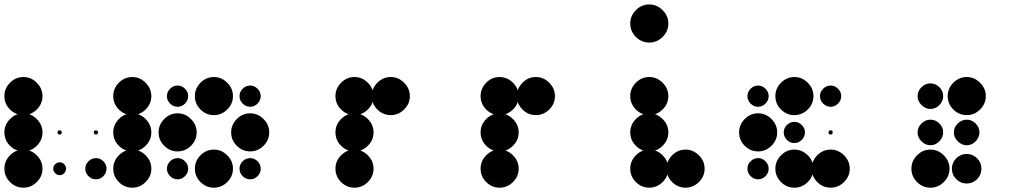

<svg xmlns="http://www.w3.org/2000/svg" viewBox="-66 -858 4752 882"><path d="M541.7 -170.8Q576.7 -170.8 602.9 -144.6Q629.2 -118.3 629.2 -83.3Q629.2 -47.5 602.9 -21.7Q576.7 4.2 541.7 4.2Q505.8 4.2 480 -21.7Q454.2 -47.5 454.2 -83.3Q454.2 -118.3 480 -144.6Q505.8 -170.8 541.7 -170.8ZM375 -131.7Q394.2 -131.7 408.8 -117.1Q423.3 -102.5 423.3 -83.3Q423.3 -63.3 408.8 -48.8Q394.2 -34.2 375 -34.2Q355 -34.2 340.4 -48.8Q325.8 -63.3 325.8 -83.3Q325.8 -102.5 340.4 -117.1Q355 -131.7 375 -131.7ZM187.5 -103.8Q196.7 -112.5 208.3 -112.5Q220 -112.5 228.8 -103.8Q237.5 -95 237.5 -83.3Q237.5 -71.7 228.8 -62.5Q220 -53.3 208.3 -53.3Q196.7 -53.3 187.5 -62.5Q178.3 -71.7 178.3 -83.3Q178.3 -95 187.5 -103.8ZM41.7 -170.8Q76.7 -170.8 102.9 -144.6Q129.2 -118.3 129.2 -83.3Q129.2 -47.5 102.9 -21.7Q76.7 4.2 41.7 4.2Q5.8 4.2 -20 -21.7Q-45.8 -47.5 -45.8 -83.3Q-45.8 -118.3 -20 -144.6Q5.8 -170.8 41.7 -170.8ZM541.7 -337.5Q576.7 -337.5 602.9 -311.2Q629.2 -285 629.2 -250Q629.2 -214.2 602.9 -188.3Q576.7 -162.5 541.7 -162.5Q505.8 -162.5 480 -188.3Q454.2 -214.2 454.2 -250Q454.2 -285 480 -311.2Q505.8 -337.5 541.7 -337.5ZM375 -259.2Q384.2 -259.2 384.2 -250Q384.2 -240 375 -240Q365 -240 365 -250Q365 -259.2 375 -259.2ZM208.3 -259.2Q217.5 -259.2 217.5 -250Q217.5 -240 208.3 -240Q198.3 -240 198.3 -250Q198.3 -259.2 208.3 -259.2ZM41.7 -337.5Q76.7 -337.5 102.9 -311.2Q129.2 -285 129.2 -250Q129.2 -214.2 102.9 -188.3Q76.7 -162.5 41.7 -162.5Q5.8 -162.5 -20 -188.3Q-45.8 -214.2 -45.8 -250Q-45.8 -285 -20 -311.2Q5.8 -337.5 41.7 -337.5ZM541.7 -504.2Q576.7 -504.2 602.9 -477.9Q629.2 -451.7 629.2 -416.7Q629.2 -380.8 602.9 -355Q576.7 -329.2 541.7 -329.2Q505.8 -329.2 480 -355Q454.2 -380.8 454.2 -416.7Q454.2 -451.7 480 -477.9Q505.8 -504.2 541.7 -504.2ZM41.7 -504.2Q76.7 -504.2 102.9 -477.9Q129.2 -451.7 129.2 -416.7Q129.2 -380.8 102.9 -355Q76.7 -329.2 41.7 -329.2Q5.8 -329.2 -20 -355Q-45.8 -380.8 -45.8 -416.7Q-45.8 -451.7 -20 -477.9Q5.8 -504.2 41.7 -504.2Z M1083.3 -131.7Q1102.5 -131.7 1117.1 -117.1Q1131.7 -102.5 1131.7 -83.3Q1131.7 -63.3 1117.1 -48.8Q1102.5 -34.2 1083.3 -34.2Q1063.3 -34.2 1048.8 -48.8Q1034.2 -63.3 1034.2 -83.3Q1034.2 -102.5 1048.8 -117.1Q1063.3 -131.7 1083.3 -131.7ZM916.7 -170.8Q951.7 -170.8 977.9 -144.6Q1004.2 -118.3 1004.2 -83.3Q1004.2 -47.5 977.9 -21.7Q951.7 4.2 916.7 4.2Q880.8 4.2 855 -21.7Q829.2 -47.5 829.2 -83.3Q829.2 -118.3 855 -144.6Q880.8 -170.8 916.7 -170.8ZM750 -131.7Q769.2 -131.7 783.8 -117.1Q798.3 -102.5 798.3 -83.3Q798.3 -63.3 783.8 -48.8Q769.2 -34.2 750 -34.2Q730 -34.2 715.4 -48.8Q700.8 -63.3 700.8 -83.3Q700.8 -102.5 715.4 -117.1Q730 -131.7 750 -131.7ZM1083.3 -337.5Q1118.3 -337.5 1144.6 -311.2Q1170.8 -285 1170.8 -250Q1170.8 -214.2 1144.6 -188.3Q1118.3 -162.5 1083.3 -162.5Q1047.5 -162.5 1021.7 -188.3Q995.8 -214.2 995.8 -250Q995.8 -285 1021.7 -311.2Q1047.5 -337.5 1083.3 -337.5ZM750 -337.5Q785 -337.5 811.3 -311.2Q837.5 -285 837.5 -250Q837.5 -214.2 811.3 -188.3Q785 -162.5 750 -162.5Q714.2 -162.5 688.3 -188.3Q662.5 -214.2 662.5 -250Q662.5 -285 688.3 -311.2Q714.2 -337.5 750 -337.5ZM1083.3 -465Q1102.5 -465 1117.1 -450.4Q1131.7 -435.8 1131.7 -416.7Q1131.7 -396.7 1117.1 -382.1Q1102.5 -367.5 1083.3 -367.5Q1063.3 -367.5 1048.8 -382.1Q1034.2 -396.7 1034.2 -416.7Q1034.2 -435.8 1048.8 -450.4Q1063.3 -465 1083.3 -465ZM916.7 -504.2Q951.7 -504.2 977.9 -477.9Q1004.2 -451.7 1004.2 -416.7Q1004.2 -380.8 977.9 -355Q951.7 -329.2 916.7 -329.2Q880.8 -329.2 855 -355Q829.2 -380.8 829.2 -416.7Q829.2 -451.7 855 -477.9Q880.8 -504.2 916.7 -504.2ZM750 -465Q769.2 -465 783.8 -450.4Q798.3 -435.8 798.3 -416.7Q798.3 -396.7 783.8 -382.1Q769.2 -367.5 750 -367.5Q730 -367.5 715.4 -382.1Q700.8 -396.7 700.8 -416.7Q700.8 -435.8 715.4 -450.4Q730 -465 750 -465Z M1729.2 -504.2Q1764.2 -504.2 1790.4 -477.9Q1816.7 -451.7 1816.7 -416.7Q1816.7 -380.8 1790.4 -355Q1764.2 -329.2 1729.2 -329.2Q1693.3 -329.2 1667.5 -355Q1641.7 -380.8 1641.7 -416.7Q1641.7 -451.7 1667.5 -477.9Q1693.3 -504.2 1729.2 -504.2ZM1521.2 -457.5Q1539.2 -475 1562.5 -475Q1585.8 -475 1603.3 -457.5Q1620.8 -440 1620.8 -416.7Q1620.8 -393.3 1603.3 -375.4Q1585.8 -357.5 1562.5 -357.5Q1539.2 -357.5 1521.2 -375.4Q1503.3 -393.3 1503.3 -416.7Q1503.3 -440 1521.2 -457.5ZM1562.5 -170.8Q1597.5 -170.8 1623.8 -144.6Q1650 -118.3 1650 -83.3Q1650 -47.5 1623.8 -21.7Q1597.5 4.2 1562.5 4.2Q1526.7 4.2 1500.8 -21.7Q1475 -47.5 1475 -83.3Q1475 -118.3 1500.8 -144.6Q1526.7 -170.8 1562.5 -170.8ZM1562.5 -337.5Q1597.5 -337.5 1623.8 -311.2Q1650 -285 1650 -250Q1650 -214.2 1623.8 -188.3Q1597.5 -162.5 1562.5 -162.5Q1526.7 -162.5 1500.8 -188.3Q1475 -214.2 1475 -250Q1475 -285 1500.8 -311.2Q1526.7 -337.5 1562.5 -337.5ZM1562.5 -504.2Q1597.5 -504.2 1623.8 -477.9Q1650 -451.7 1650 -416.7Q1650 -380.8 1623.8 -355Q1597.5 -329.2 1562.5 -329.2Q1526.7 -329.2 1500.8 -355Q1475 -380.8 1475 -416.7Q1475 -451.7 1500.8 -477.9Q1526.7 -504.2 1562.5 -504.2Z M2395.8 -504.2Q2430.8 -504.2 2457.1 -477.9Q2483.3 -451.7 2483.3 -416.7Q2483.3 -380.8 2457.1 -355Q2430.8 -329.2 2395.8 -329.2Q2360 -329.2 2334.2 -355Q2308.3 -380.8 2308.3 -416.7Q2308.3 -451.7 2334.2 -477.9Q2360 -504.2 2395.8 -504.2ZM2187.9 -457.5Q2205.8 -475 2229.2 -475Q2252.5 -475 2270 -457.5Q2287.5 -440 2287.5 -416.7Q2287.5 -393.3 2270 -375.4Q2252.5 -357.5 2229.2 -357.5Q2205.8 -357.5 2187.9 -375.4Q2170 -393.3 2170 -416.7Q2170 -440 2187.9 -457.5ZM2229.2 -170.8Q2264.2 -170.8 2290.4 -144.6Q2316.7 -118.3 2316.7 -83.3Q2316.7 -47.5 2290.4 -21.7Q2264.2 4.2 2229.2 4.2Q2193.3 4.2 2167.5 -21.7Q2141.7 -47.5 2141.7 -83.3Q2141.7 -118.3 2167.5 -144.6Q2193.3 -170.8 2229.2 -170.8ZM2229.2 -337.5Q2264.2 -337.5 2290.4 -311.2Q2316.7 -285 2316.7 -250Q2316.7 -214.2 2290.4 -188.3Q2264.2 -162.5 2229.2 -162.5Q2193.3 -162.5 2167.5 -188.3Q2141.7 -214.2 2141.7 -250Q2141.7 -285 2167.5 -311.2Q2193.3 -337.5 2229.2 -337.5ZM2229.2 -504.2Q2264.2 -504.2 2290.4 -477.9Q2316.7 -451.7 2316.7 -416.7Q2316.7 -380.8 2290.4 -355Q2264.2 -329.2 2229.2 -329.2Q2193.3 -329.2 2167.5 -355Q2141.7 -380.8 2141.7 -416.7Q2141.7 -451.7 2167.5 -477.9Q2193.3 -504.2 2229.2 -504.2Z M3083.3 -170.8Q3118.3 -170.8 3144.6 -144.6Q3170.8 -118.3 3170.8 -83.3Q3170.8 -47.5 3144.6 -21.7Q3118.3 4.2 3083.3 4.2Q3047.5 4.2 3021.7 -21.7Q2995.8 -47.5 2995.8 -83.3Q2995.8 -118.3 3021.7 -144.6Q3047.5 -170.8 3083.3 -170.8ZM2916.7 -170.8Q2951.7 -170.8 2977.9 -144.6Q3004.2 -118.3 3004.2 -83.3Q3004.2 -47.5 2977.9 -21.7Q2951.7 4.2 2916.7 4.2Q2880.8 4.2 2855 -21.7Q2829.2 -47.5 2829.2 -83.3Q2829.2 -118.3 2855 -144.6Q2880.8 -170.8 2916.7 -170.8ZM2916.7 -337.5Q2951.7 -337.5 2977.9 -311.2Q3004.2 -285 3004.2 -250Q3004.2 -214.2 2977.9 -188.3Q2951.7 -162.5 2916.7 -162.5Q2880.8 -162.5 2855 -188.3Q2829.2 -214.2 2829.2 -250Q2829.2 -285 2855 -311.2Q2880.8 -337.5 2916.7 -337.5ZM2916.7 -504.2Q2951.7 -504.2 2977.9 -477.9Q3004.2 -451.7 3004.2 -416.7Q3004.2 -380.8 2977.9 -355Q2951.7 -329.2 2916.7 -329.2Q2880.8 -329.2 2855 -355Q2829.2 -380.8 2829.2 -416.7Q2829.2 -451.7 2855 -477.9Q2880.8 -504.2 2916.7 -504.2ZM2916.7 -837.5Q2951.7 -837.5 2977.9 -811.3Q3004.2 -785 3004.2 -750Q3004.2 -714.2 2977.9 -688.3Q2951.7 -662.5 2916.7 -662.5Q2880.8 -662.5 2855 -688.3Q2829.2 -714.2 2829.2 -750Q2829.2 -785 2855 -811.3Q2880.8 -837.5 2916.7 -837.5Z M3750 -170.8Q3785 -170.8 3811.3 -144.6Q3837.5 -118.3 3837.5 -83.3Q3837.5 -47.5 3811.3 -21.7Q3785 4.2 3750 4.2Q3714.2 4.2 3688.3 -21.7Q3662.5 -47.5 3662.5 -83.3Q3662.5 -118.3 3688.3 -144.6Q3714.2 -170.8 3750 -170.8ZM3583.3 -170.8Q3618.3 -170.8 3644.6 -144.6Q3670.8 -118.3 3670.8 -83.3Q3670.8 -47.5 3644.6 -21.7Q3618.3 4.2 3583.3 4.2Q3547.5 4.2 3521.7 -21.7Q3495.8 -47.5 3495.8 -83.3Q3495.8 -118.3 3521.7 -144.6Q3547.5 -170.8 3583.3 -170.8ZM3416.7 -131.7Q3435.8 -131.7 3450.4 -117.1Q3465 -102.5 3465 -83.3Q3465 -63.3 3450.4 -48.8Q3435.8 -34.2 3416.7 -34.2Q3396.7 -34.2 3382.1 -48.8Q3367.5 -63.3 3367.5 -83.3Q3367.5 -102.5 3382.1 -117.1Q3396.7 -131.7 3416.7 -131.7ZM3583.3 -92.5Q3592.5 -92.5 3592.5 -83.3Q3592.5 -73.3 3583.3 -73.3Q3573.3 -73.3 3573.3 -83.3Q3573.3 -92.5 3583.3 -92.5ZM3416.7 -131.7Q3435.8 -131.7 3450.4 -117.1Q3465 -102.5 3465 -83.3Q3465 -63.3 3450.4 -48.8Q3435.8 -34.2 3416.7 -34.2Q3396.7 -34.2 3382.1 -48.8Q3367.5 -63.3 3367.5 -83.3Q3367.5 -102.5 3382.1 -117.1Q3396.7 -131.7 3416.7 -131.7ZM3750 -259.2Q3759.2 -259.2 3759.2 -250Q3759.2 -240 3750 -240Q3740 -240 3740 -250Q3740 -259.2 3750 -259.2ZM3583.3 -298.3Q3602.5 -298.3 3617.1 -283.8Q3631.7 -269.2 3631.7 -250Q3631.7 -230 3617.1 -215.4Q3602.5 -200.8 3583.3 -200.8Q3563.3 -200.8 3548.8 -215.4Q3534.2 -230 3534.2 -250Q3534.2 -269.2 3548.8 -283.8Q3563.3 -298.3 3583.3 -298.3ZM3416.7 -337.5Q3451.7 -337.5 3477.9 -311.2Q3504.2 -285 3504.2 -250Q3504.2 -214.2 3477.9 -188.3Q3451.7 -162.5 3416.7 -162.5Q3380.8 -162.5 3355 -188.3Q3329.2 -214.2 3329.2 -250Q3329.2 -285 3355 -311.2Q3380.8 -337.5 3416.7 -337.5ZM3750 -465Q3769.2 -465 3783.8 -450.4Q3798.3 -435.8 3798.3 -416.7Q3798.3 -396.7 3783.8 -382.1Q3769.2 -367.5 3750 -367.5Q3730 -367.5 3715.4 -382.1Q3700.8 -396.7 3700.8 -416.7Q3700.8 -435.8 3715.4 -450.4Q3730 -465 3750 -465ZM3583.3 -504.2Q3618.3 -504.2 3644.6 -477.9Q3670.8 -451.7 3670.8 -416.7Q3670.8 -380.8 3644.6 -355Q3618.3 -329.2 3583.3 -329.2Q3547.5 -329.2 3521.7 -355Q3495.8 -380.8 3495.8 -416.7Q3495.8 -451.7 3521.7 -477.9Q3547.5 -504.2 3583.3 -504.2ZM3416.7 -465Q3435.8 -465 3450.4 -450.4Q3465 -435.8 3465 -416.7Q3465 -396.7 3450.4 -382.1Q3435.8 -367.5 3416.7 -367.5Q3396.7 -367.5 3382.1 -382.1Q3367.5 -396.7 3367.5 -416.7Q3367.5 -435.8 3382.1 -450.4Q3396.7 -465 3416.7 -465Z M4375 -150.8Q4402.5 -150.8 4422.5 -130.8Q4442.5 -110.8 4442.5 -83.3Q4442.5 -55 4422.5 -35Q4402.5 -15 4375 -15Q4346.7 -15 4326.7 -35Q4306.7 -55 4306.7 -83.3Q4306.7 -110.8 4326.7 -130.8Q4346.7 -150.8 4375 -150.8ZM4208.3 -170.8Q4243.3 -170.8 4269.6 -144.6Q4295.8 -118.3 4295.8 -83.3Q4295.8 -47.5 4269.6 -21.7Q4243.3 4.2 4208.3 4.2Q4172.5 4.2 4146.7 -21.7Q4120.8 -47.5 4120.8 -83.3Q4120.8 -118.3 4146.7 -144.6Q4172.5 -170.8 4208.3 -170.8ZM4333.8 -290.8Q4351.7 -308.3 4375 -308.3Q4398.3 -308.3 4415.8 -290.8Q4433.3 -273.3 4433.3 -250Q4433.3 -226.7 4415.8 -208.8Q4398.3 -190.8 4375 -190.8Q4351.7 -190.8 4333.8 -208.8Q4315.8 -226.7 4315.8 -250Q4315.8 -273.3 4333.8 -290.8ZM4167.1 -290.8Q4185 -308.3 4208.3 -308.3Q4231.7 -308.3 4249.2 -290.8Q4266.7 -273.3 4266.7 -250Q4266.7 -226.7 4249.2 -208.8Q4231.7 -190.8 4208.3 -190.8Q4185 -190.8 4167.1 -208.8Q4149.2 -226.7 4149.2 -250Q4149.2 -273.3 4167.1 -290.8ZM4375 -504.2Q4410 -504.2 4436.2 -477.9Q4462.5 -451.7 4462.5 -416.7Q4462.5 -380.8 4436.2 -355Q4410 -329.2 4375 -329.2Q4339.2 -329.2 4313.3 -355Q4287.5 -380.8 4287.5 -416.7Q4287.5 -451.7 4313.3 -477.9Q4339.2 -504.2 4375 -504.2ZM4167.1 -457.5Q4185 -475 4208.3 -475Q4231.7 -475 4249.2 -457.5Q4266.7 -440 4266.7 -416.7Q4266.7 -393.3 4249.2 -375.4Q4231.7 -357.5 4208.3 -357.5Q4185 -357.5 4167.1 -375.4Q4149.2 -393.3 4149.2 -416.7Q4149.2 -440 4167.1 -457.5Z"/></svg>

Font: 0xA000-Dots-Mono
Style: Dots-Mono
Weight: 400
Version: Version 0.1